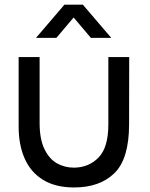

<svg xmlns="http://www.w3.org/2000/svg" viewBox="-20 -785 644 824"><path d="M370 -622.5 296 -710 222 -622.5H134.5L256.5 -765H335.5L457.5 -622.5ZM534.5 -540 534 -252Q534 -103.5 471.2 -42Q408.5 19.5 298 19.5Q218 19.5 164.8 -13.2Q111.5 -46 85.8 -104.8Q60 -163.5 60 -241.5V-540H150V-257Q150 -188.5 170.5 -145.8Q191 -103 224.2 -84.2Q257.5 -65.5 297.5 -65.5Q361 -66 403 -109Q445 -152 445 -251.5V-540Z"/></svg>

Font: CCSD_manrope Medium
Style: Regular
Weight: 500
Designer: Mikhail Sharanda
Foundry: Mikhail Sharanda
Version: Version 4.503